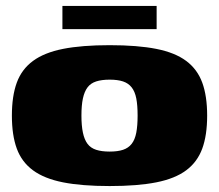

<svg xmlns="http://www.w3.org/2000/svg" viewBox="-20 -619 737 646"><path d="M349 7Q255 7 192 -5.5Q129 -18 91 -46Q53 -74 36.5 -119Q20 -164 20 -230Q20 -296 36.5 -341Q53 -386 91 -414Q129 -442 192 -454.5Q255 -467 349 -467Q443 -467 506 -454.5Q569 -442 606.5 -414Q644 -386 660.5 -341Q677 -296 677 -230Q677 -164 660.5 -119Q644 -74 606.5 -46Q569 -18 506 -5.5Q443 7 349 7ZM349 -109Q376 -109 394 -115Q412 -121 423 -135Q434 -149 438.5 -172.5Q443 -196 443 -230Q443 -265 438.5 -288Q434 -311 423 -325Q412 -339 394 -345Q376 -351 349 -351Q322 -351 303.5 -345Q285 -339 274.5 -325Q264 -311 259 -288Q254 -265 254 -230Q254 -196 259 -172.5Q264 -149 274.5 -135Q285 -121 303.5 -115Q322 -109 349 -109ZM190 -521V-599H507V-521Z"/></svg>

Font: Genos Thin Black
Style: Regular
Weight: 900
Version: Version 1.010